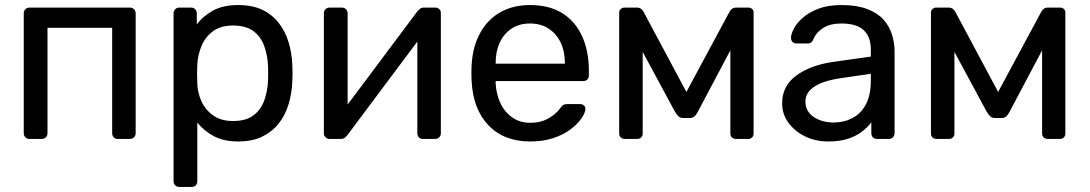

<svg xmlns="http://www.w3.org/2000/svg" viewBox="-20 -550 4313 760"><path d="M97 0Q87 0 80.5 -6.5Q74 -13 74 -23V-497Q74 -507 80.5 -513.5Q87 -520 97 -520H494Q504 -520 510.5 -513.5Q517 -507 517 -497V-23Q517 -13 510.5 -6.5Q504 0 494 0H446Q436 0 430 -6.5Q424 -13 424 -23V-440H168V-23Q168 -13 161.5 -6.5Q155 0 145 0Z M690 190Q680 190 673.5 183.5Q667 177 667 167V-497Q667 -507 673.5 -513.5Q680 -520 690 -520H736Q746 -520 752.5 -513.5Q759 -507 759 -497V-453Q783 -486 823 -508Q863 -530 923 -530Q979 -530 1018.5 -511Q1058 -492 1083.5 -459Q1109 -426 1122 -384Q1135 -342 1137 -294Q1138 -278 1138 -260Q1138 -242 1137 -226Q1135 -179 1122 -136.5Q1109 -94 1083.5 -61.5Q1058 -29 1018.5 -9.5Q979 10 923 10Q865 10 825.5 -11.5Q786 -33 761 -65V167Q761 177 755 183.5Q749 190 739 190ZM902 -71Q954 -71 983.5 -93.5Q1013 -116 1026 -152.5Q1039 -189 1041 -231Q1042 -260 1041 -289Q1039 -331 1026 -367.5Q1013 -404 983.5 -426.5Q954 -449 902 -449Q853 -449 822.5 -426Q792 -403 777.5 -367.5Q763 -332 761 -295Q760 -279 760 -257Q760 -235 761 -218Q762 -183 777.5 -149Q793 -115 824 -93Q855 -71 902 -71Z M1284 0Q1275 0 1268.5 -6.5Q1262 -13 1262 -21V-497Q1262 -507 1268.5 -513.5Q1275 -520 1285 -520H1333Q1343 -520 1349.5 -513.5Q1356 -507 1356 -497V-73L1329 -100L1632 -505Q1637 -511 1643 -515.5Q1649 -520 1658 -520H1704Q1712 -520 1718.5 -514Q1725 -508 1725 -500V-23Q1725 -13 1718.5 -6.5Q1712 0 1702 0H1655Q1644 0 1638 -6.5Q1632 -13 1632 -23V-422L1660 -423L1355 -15Q1351 -10 1345 -5Q1339 0 1329 0Z M2079 10Q1975 10 1914 -53.5Q1853 -117 1847 -227Q1846 -240 1846 -260.5Q1846 -281 1847 -294Q1851 -365 1880 -418.5Q1909 -472 1959.5 -501Q2010 -530 2078 -530Q2154 -530 2205.5 -498Q2257 -466 2284 -407Q2311 -348 2311 -269V-252Q2311 -241 2304.5 -235Q2298 -229 2288 -229H1942Q1942 -228 1942 -225Q1942 -222 1942 -220Q1944 -179 1960 -143.5Q1976 -108 2006.5 -86Q2037 -64 2078 -64Q2114 -64 2138 -75Q2162 -86 2177 -99.5Q2192 -113 2197 -121Q2206 -133 2211 -135.5Q2216 -138 2227 -138H2276Q2285 -138 2291.5 -132.5Q2298 -127 2297 -117Q2296 -102 2281 -80.5Q2266 -59 2238.5 -38Q2211 -17 2170.5 -3.5Q2130 10 2079 10ZM1942 -298H2216V-301Q2216 -346 2199.5 -381Q2183 -416 2152 -436.5Q2121 -457 2078 -457Q2035 -457 2004.5 -436.5Q1974 -416 1958 -381Q1942 -346 1942 -301Z M2453 0Q2443 0 2437 -6Q2431 -12 2431 -22V-501Q2431 -509 2437.5 -514.5Q2444 -520 2451 -520H2502Q2518 -520 2527 -504L2697 -186L2868 -504Q2877 -520 2893 -520H2943Q2951 -520 2957 -514.5Q2963 -509 2963 -501V-22Q2963 -12 2957 -6Q2951 0 2942 0H2893Q2883 0 2877 -6Q2871 -12 2871 -22V-421L2906 -417L2743 -109Q2738 -99 2731 -91Q2724 -83 2710 -83H2684Q2671 -83 2664 -91Q2657 -99 2651 -109L2493 -402L2524 -405V-22Q2524 -12 2518 -6Q2512 0 2502 0Z M3258 10Q3208 10 3167 -10Q3126 -30 3101 -64Q3076 -98 3076 -141Q3076 -210 3132 -251Q3188 -292 3278 -305L3427 -326V-355Q3427 -403 3399.5 -430Q3372 -457 3310 -457Q3266 -457 3238 -439Q3210 -421 3199 -393Q3193 -378 3178 -378H3133Q3122 -378 3116.5 -384.5Q3111 -391 3111 -400Q3111 -415 3122.5 -437Q3134 -459 3158 -480Q3182 -501 3219.5 -515.5Q3257 -530 3311 -530Q3371 -530 3412 -514.5Q3453 -499 3476.5 -473Q3500 -447 3510.5 -414Q3521 -381 3521 -347V-23Q3521 -13 3514.5 -6.5Q3508 0 3498 0H3452Q3441 0 3435 -6.5Q3429 -13 3429 -23V-66Q3416 -48 3394 -30.5Q3372 -13 3339 -1.5Q3306 10 3258 10ZM3279 -65Q3320 -65 3354 -82.5Q3388 -100 3407.5 -137Q3427 -174 3427 -230V-258L3311 -241Q3240 -231 3204 -207.5Q3168 -184 3168 -148Q3168 -120 3184.5 -101.5Q3201 -83 3226.5 -74Q3252 -65 3279 -65Z M3687 0Q3677 0 3671 -6Q3665 -12 3665 -22V-501Q3665 -509 3671.5 -514.5Q3678 -520 3685 -520H3736Q3752 -520 3761 -504L3931 -186L4102 -504Q4111 -520 4127 -520H4177Q4185 -520 4191 -514.5Q4197 -509 4197 -501V-22Q4197 -12 4191 -6Q4185 0 4176 0H4127Q4117 0 4111 -6Q4105 -12 4105 -22V-421L4140 -417L3977 -109Q3972 -99 3965 -91Q3958 -83 3944 -83H3918Q3905 -83 3898 -91Q3891 -99 3885 -109L3727 -402L3758 -405V-22Q3758 -12 3752 -6Q3746 0 3736 0Z"/></svg>

Font: DVN-Rubik
Style: Regular
Weight: 400
Designer: Hubert and Fischer
Foundry: Hubert & Fischer
Version: Version 2.102